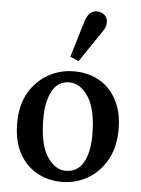

<svg xmlns="http://www.w3.org/2000/svg" viewBox="-55 -817 643 875"><g transform="rotate(5 266.5 -380.0)"><path d="M260 14Q198 14 146.5 -14.5Q95 -43 65 -98.5Q35 -154 35 -236Q35 -318 68 -375Q101 -432 155.5 -462.5Q210 -493 274 -493Q338 -493 388.5 -464.5Q439 -436 468.5 -381Q498 -326 498 -246Q498 -165 465 -106.5Q432 -48 378 -17Q324 14 260 14ZM274 -38Q328 -38 354.5 -85.5Q381 -133 381 -209Q381 -327 344 -384Q307 -441 257 -441Q204 -441 178 -393Q152 -345 152 -267Q152 -149 188.5 -93.5Q225 -38 274 -38ZM250 -558 299 -720Q308 -750 321.5 -762Q335 -774 353 -774Q374 -774 388 -761.5Q402 -749 402 -728Q402 -712 395 -699Q388 -686 373 -665L289 -541Z"/></g></svg>

Font: Source Serif 4 Semibold
Style: Regular
Weight: 600
Designer: Frank Grießhammer
Foundry: Adobe
Version: Version 4.005;hotconv 1.1.0;makeotfexe 2.6.0